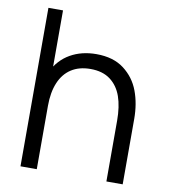

<svg xmlns="http://www.w3.org/2000/svg" viewBox="-81 -789 756 859"><g transform="rotate(10 297.0 -360.0)"><path d="M303.3 -483.3Q251.7 -483.3 216.1 -460.2Q180.5 -437.2 162.1 -393.2Q143.7 -349.3 143.7 -288L91.7 -299.7Q91.7 -380.7 120.2 -437.9Q148.7 -495.2 199.6 -524.2Q250.5 -553.3 317.7 -553.3Q394.7 -553.3 443.1 -516.5Q491.5 -479.7 512.8 -422.8Q534 -366 534 -297V0H460V-275.7Q460 -340 444.2 -385.3Q428.3 -430.7 393.4 -457Q358.5 -483.3 303.3 -483.3ZM69.7 -720H136V-313.3H143.7V0H69.7Z"/></g></svg>

Font: Tap Sans
Style: Regular
Weight: 400
Designer: Tap Payments
Foundry: Tap Payments
Version: Version 1.001;Glyphs 3.1.2 (3151)